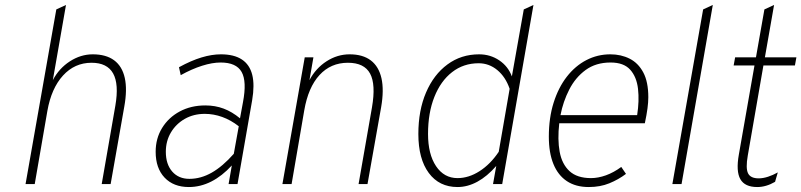

<svg xmlns="http://www.w3.org/2000/svg" viewBox="-20 -742 3230 774"><path d="M83 0 207 -704 246 -722 193 -419Q218 -466.5 261.8 -494.8Q305.5 -523 354 -523Q407.5 -523 440 -499Q472.5 -475 483 -428Q493.5 -381 481 -312L426 0H390L445 -316Q460 -403 436 -446Q412 -489 349 -489Q281 -489 234 -437.5Q187 -386 171 -295L120 0Z M741.5 12Q679.5 12 643.5 -26Q607.5 -64 607.5 -130Q607.5 -184 633.5 -226.2Q659.5 -268.5 704.8 -292.8Q750 -317 807.5 -317Q847.5 -317 881.5 -304.2Q915.5 -291.5 947.5 -265L959.5 -330Q975.5 -414 954 -452Q932.5 -490 869.5 -490Q836 -490 794.8 -477Q753.5 -464 708.5 -439L701.5 -471Q751 -498 792.5 -510.5Q834 -523 870.5 -523Q923.5 -523 955 -502.2Q986.5 -481.5 996.8 -440.5Q1007 -399.5 996.5 -338L937.5 0H901.5L914.5 -75Q875.5 -32.5 831.8 -10.2Q788 12 741.5 12ZM743.5 -21Q789.5 -21 833.5 -46Q877.5 -71 922.5 -122L942.5 -233Q910.5 -258 875.8 -270.5Q841 -283 805.5 -283Q760.5 -283 725 -262.8Q689.5 -242.5 669 -208Q648.5 -173.5 648.5 -130Q648.5 -80 674.2 -50.5Q700 -21 743.5 -21Z M1118.5 0 1208.5 -511H1243.5L1227.5 -419Q1253 -467 1296.5 -495Q1340 -523 1389.5 -523Q1442.5 -523 1474.8 -498.5Q1507 -474 1517.8 -426.5Q1528.5 -379 1516.5 -310L1461.5 0H1425.5L1479.5 -309Q1495.5 -401.5 1472 -445.2Q1448.5 -489 1382.5 -489Q1313.5 -489 1268 -439.5Q1222.5 -390 1206.5 -297L1155.5 0Z M1824.5 12Q1750.5 12 1708.5 -44.8Q1666.5 -101.5 1666.5 -202Q1666.5 -297 1697.5 -369.2Q1728.5 -441.5 1783.8 -482.2Q1839 -523 1911.5 -523Q1956.5 -523 1992.5 -498.8Q2028.5 -474.5 2043.5 -434L2091.5 -704L2130.5 -722L2004.5 0H1967.5L1980.5 -73Q1944 -31 1904.5 -9.5Q1865 12 1824.5 12ZM1824.5 -24Q1869.5 -24 1913.2 -52Q1957 -80 1990.5 -130L2034.5 -384Q2018 -432 1984.8 -459.5Q1951.5 -487 1909.5 -487Q1848.5 -487 1802.5 -451.2Q1756.5 -415.5 1731 -351.2Q1705.5 -287 1705.5 -202Q1705.5 -120.5 1737.8 -72.2Q1770 -24 1824.5 -24Z M2353.5 12Q2301 12 2265.2 -11.8Q2229.5 -35.5 2211 -80.8Q2192.5 -126 2192.5 -191Q2192.5 -267 2211.8 -328Q2231 -389 2265 -432.8Q2299 -476.5 2344 -499.8Q2389 -523 2440.5 -523Q2483.5 -523 2518.2 -505.5Q2553 -488 2573.2 -450Q2593.5 -412 2593.5 -350Q2593.5 -330 2590.2 -305.2Q2587 -280.5 2579.5 -245H2234.5Q2227 -179.5 2236.2 -129.8Q2245.5 -80 2276 -52Q2306.5 -24 2362.5 -24Q2391 -24 2422.5 -35.2Q2454 -46.5 2484.5 -69L2503.5 -41Q2473 -18 2436.2 -3Q2399.5 12 2353.5 12ZM2239.5 -278H2548.5Q2557.5 -335.5 2552 -383.8Q2546.5 -432 2520.5 -461Q2494.5 -490 2441.5 -490Q2382 -490 2340.8 -459.8Q2299.5 -429.5 2274.8 -381Q2250 -332.5 2239.5 -278Z M2690.5 0 2814.5 -704 2853.5 -722 2727.5 0Z M3032.5 12Q2982.5 12 2964.5 -19.8Q2946.5 -51.5 2958.5 -119L3021.5 -478H2937.5L2943.5 -511H3027.5L3061.5 -704L3100.5 -722L3063.5 -511H3190.5L3184.5 -478H3057.5L2994.5 -115Q2985.5 -64 2995.5 -43.5Q3005.5 -23 3038.5 -23Q3056 -23 3076 -29.5Q3096 -36 3115.5 -47L3104.5 -9Q3068.5 12 3032.5 12Z"/></svg>

Font: Overpass Thin
Style: Italic
Weight: 250
Italic angle: -10°
Designer: Delve Withrington, Dave Bailey, Thomas Jockin
Foundry: Delve Fonts LLC
Version: Version 4.000